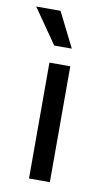

<svg xmlns="http://www.w3.org/2000/svg" viewBox="-88 -642 370 680"><g transform="rotate(10 97.0 -302.0)"><path d="M72.9 -479.2H136.1L73.6 -604.2H-13.9ZM66.7 0H141.7V-416.7H66.7Z"/></g></svg>

Font: Afacad
Style: Regular
Weight: 400
Designer: Kristian Moeller
Foundry: Dicotype
Version: Version 1.000